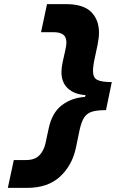

<svg xmlns="http://www.w3.org/2000/svg" viewBox="-20 -782 640 931"><path d="M300 -762Q384 -762 422 -724Q460 -686 460 -624Q460 -598 453 -564Q446 -530 438.5 -496Q431 -462 431 -437Q431 -405 452 -394.5Q473 -384 522 -384L494 -248Q453 -248 428 -241Q403 -234 389 -213.5Q375 -193 366 -152L348 -65Q330 20 271 74.5Q212 129 111 129H18L47 -6H107Q148 -6 170.5 -28.5Q193 -51 201 -89L216 -159Q232 -235 279.5 -271.5Q327 -308 392 -312L395 -321Q341 -324 309.5 -353Q278 -382 278 -432Q278 -453 284 -481.5Q290 -510 296 -535.5Q302 -561 302 -575Q302 -603 286 -614.5Q270 -626 239 -626H179L208 -762Z"/></svg>

Font: Geist Mono ExtraBold
Style: Italic
Weight: 800
Italic angle: -12°
Monospace: yes
Designer: Basement.studio, Andrés Briganti, Mateo Zaragoza
Foundry: Basement.studio, Vercel, Andrés Briganti, Guido Ferreyra, Mateo Zaragoza
Version: Version 1.500; ttfautohint (v1.8.4.7-5d5b)